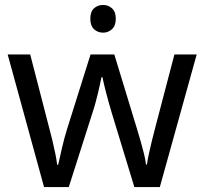

<svg xmlns="http://www.w3.org/2000/svg" viewBox="-20 -757 826 776"><path d="M397 -737Q417 -737 432.5 -723.5Q448 -710 448 -681Q448 -653 432.5 -639Q417 -625 397 -625Q375 -625 360 -639Q345 -653 345 -681Q345 -710 360 -723.5Q375 -737 397 -737ZM431 -303Q425 -324 419 -344.5Q413 -365 408.5 -383.5Q404 -402 400 -418Q396 -434 394 -445H390Q388 -434 384.5 -418Q381 -402 376.5 -383Q372 -364 366.5 -343.5Q361 -323 354 -302L258 -1H158L11 -537H102L176 -251Q184 -222 191 -192.5Q198 -163 203.5 -136.5Q209 -110 211 -91H215Q218 -103 222 -121Q226 -139 230.5 -159Q235 -179 240.5 -199Q246 -219 251 -235L346 -537H442L534 -235Q541 -212 548.5 -186Q556 -160 562 -135.5Q568 -111 570 -92H574Q576 -109 581.5 -134.5Q587 -160 594.5 -190.5Q602 -221 610 -251L685 -537H775L626 -1H523Z"/></svg>

Font: lhindi85
Style: Book
Weight: 400
Designer: Jelle Bosma - Monotype Design Team
Foundry: Monotype Imaging Inc.
Version: Version 2.003